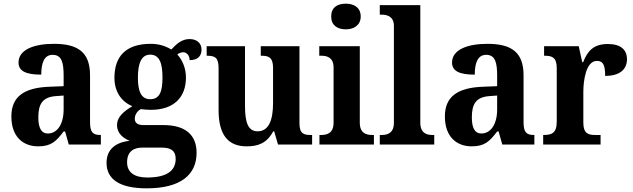

<svg xmlns="http://www.w3.org/2000/svg" viewBox="-20 -788 3453 1047"><path d="M188 10C259 10 286 -17 327 -71H335L355 0H530V-52H527C485 -52 471 -68 471 -123V-378C471 -503 405 -549 274 -549C167 -549 81 -518 81 -447C81 -400 122 -381 205 -381C205 -445 221 -489 267 -489C318 -489 327 -444 327 -374V-318L250 -315C111 -310 42 -261 42 -153C42 -42 106 10 188 10ZM241 -60C205 -60 189 -91 189 -148C189 -221 212 -259 286 -264L327 -267V-191C327 -112 293 -60 241 -60Z M780 239C964 239 1052 166 1052 45C1052 -48 996 -106 871 -106H761C734 -106 715 -116 715 -140C715 -165 731 -184 748 -193C759 -191 788 -189 802 -189C934 -189 994 -263 994 -365C994 -419 973 -462 947 -491C954 -497 967 -503 979 -503C996 -503 1014 -488 1014 -460C1063 -460 1079 -487 1079 -518C1079 -549 1057 -575 1014 -575C973 -575 945 -551 914 -518C885 -536 848 -549 802 -549C667 -549 604 -481 604 -364C604 -284 646 -231 702 -209C653 -180 618 -149 618 -106C618 -60 653 -34 687 -20C609 -12 561 28 561 100C561 190 633 239 780 239ZM799 -247C749 -247 732 -292 732 -364C732 -439 749 -490 799 -490C851 -490 866 -441 866 -365C866 -291 852 -247 799 -247ZM782 180C712 180 673 151 673 97C673 31 718 17 755 17H863C913 17 938 35 938 78C938 143 890 180 782 180Z M1325 10C1386 10 1435 -6 1470 -72H1475L1496 0H1682V-52H1675C1639 -52 1613 -57 1613 -115V-536H1402V-484H1405C1441 -484 1469 -478 1469 -419V-226C1469 -132 1445 -72 1385 -72C1331 -72 1316 -123 1316 -213V-536H1107V-484H1110C1155 -484 1172 -472 1172 -414V-188C1172 -52 1224 10 1325 10Z M1866 -628C1909 -628 1947 -650 1947 -698C1947 -748 1909 -768 1866 -768C1820 -768 1786 -748 1786 -698C1786 -650 1820 -628 1866 -628ZM1722 0H2019V-52H2008C1977 -52 1942 -62 1942 -119V-536H1721V-484H1734C1763 -484 1799 -474 1799 -421V-119C1799 -62 1764 -52 1732 -52H1722Z M2051 0H2348V-52H2337C2307 -52 2272 -62 2272 -119V-760H2051V-708H2062C2088 -708 2128 -700 2128 -647V-119C2128 -62 2093 -52 2062 -52H2051Z M2552 10C2623 10 2650 -17 2691 -71H2699L2719 0H2894V-52H2891C2849 -52 2835 -68 2835 -123V-378C2835 -503 2769 -549 2638 -549C2531 -549 2445 -518 2445 -447C2445 -400 2486 -381 2569 -381C2569 -445 2585 -489 2631 -489C2682 -489 2691 -444 2691 -374V-318L2614 -315C2475 -310 2406 -261 2406 -153C2406 -42 2470 10 2552 10ZM2605 -60C2569 -60 2553 -91 2553 -148C2553 -221 2576 -259 2650 -264L2691 -267V-191C2691 -112 2657 -60 2605 -60Z M2942 0H3255V-52H3225C3188 -52 3161 -60 3161 -119V-287C3161 -348 3175 -456 3235 -456C3271 -456 3280 -429 3280 -374C3355 -374 3399 -406 3399 -465C3399 -516 3366 -548 3295 -548C3219 -548 3185 -513 3160 -449H3155L3136 -536H2947V-484H2950C2991 -484 3016 -475 3016 -416V-124C3016 -61 2987 -52 2945 -52H2942Z"/></svg>

Font: Noto Serif Bengali SemiCondensed
Style: Bold
Weight: 700
Width: 4
Designer: Juan Bruce, Universal Thirst, Indian Type Foundry and the Monotype Design Team.
Foundry: Monotype Imaging Inc.
Version: Version 2.003